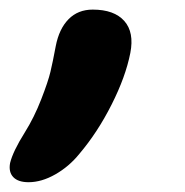

<svg xmlns="http://www.w3.org/2000/svg" viewBox="-74 -179 381 396"><path d="M-15.1 196.8Q-36.6 196.8 -46.6 186.3Q-56.6 175.8 -53.2 157.2Q-47.4 133.3 -22.9 94.2Q-3.4 63 11 25.9Q25.4 -11.2 30 -30.8Q34.7 -50.3 41 -84Q47.9 -119.6 67.4 -139.4Q86.9 -159.2 117.2 -159.2Q161.6 -159.2 182.4 -135.7Q203.1 -112.3 194.8 -69.8Q185.1 -20.5 156.2 36.6Q127.4 93.8 89.8 138.2Q68.4 164.6 40 180.7Q11.7 196.8 -15.1 196.8Z"/></svg>

Font: Shantell Sans Irregular Bouncy
Style: Italic
Weight: 600
Italic angle: -11.31°
Designer: Stephen Nixon, Anya Danilova, Shantell Martin
Foundry: Arrow Type
Version: Version 1.006;[9816181b4]